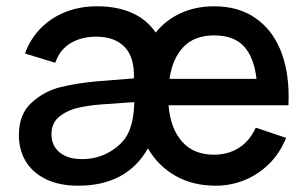

<svg xmlns="http://www.w3.org/2000/svg" viewBox="-20 -575 978 610"><path d="M515.5 -240.5Q521.5 -166.5 558.5 -125Q595.5 -83.5 660 -83.5Q704.5 -83.5 739 -105.2Q773.5 -127 792.5 -169.5L889 -137Q870 -89.5 835.8 -55.2Q801.5 -21 757.5 -3Q713.5 15 665 15Q593 15 537.8 -16.2Q482.5 -47.5 450 -103.5Q382.5 15 228.5 15Q169.5 15 127 -5.2Q84.5 -25.5 62.2 -61.8Q40 -98 40 -145.5Q40 -212.5 80.5 -249Q121 -285.5 171.5 -298Q222 -310.5 286.5 -316.5L405.5 -326Q407.5 -393.5 375.8 -426Q344 -458.5 285.5 -458.5Q239 -458.5 204.5 -438Q170 -417.5 155.5 -375.5L59.5 -405Q75 -449 107.2 -483Q139.5 -517 185.8 -536Q232 -555 288 -555Q353.5 -555 400.5 -533.5Q447.5 -512 474.5 -471.5Q507.5 -512 554.8 -533.5Q602 -555 660.5 -555Q736 -555 789.2 -519.2Q842.5 -483.5 869.8 -419Q897 -354.5 897 -269Q897 -250 896.5 -240.5ZM518.5 -324.5H795Q787 -392.5 755.2 -427.5Q723.5 -462.5 660 -462.5Q598 -462.5 563 -426Q528 -389.5 518.5 -324.5ZM385.5 -148.5Q405.5 -187 406.5 -250.5L305 -243.5Q264.5 -240.5 230.5 -233.2Q196.5 -226 170 -205.8Q143.5 -185.5 143.5 -148.5Q143.5 -112 169.5 -90.8Q195.5 -69.5 241 -69.5Q288.5 -69.5 328 -92.2Q367.5 -115 385.5 -148.5Z"/></svg>

Font: Hauora SemiBold
Style: Regular
Weight: 600
Designer: Wayne Shih
Foundry: WCYS
Version: Version 1.001